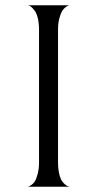

<svg xmlns="http://www.w3.org/2000/svg" viewBox="-20 -708 352 728"><path d="M84 0Q86 0 89 -1Q92 -2 99.5 -7Q107 -12 112.5 -21Q118 -30 123 -49Q128 -68 128 -93V-595Q128 -620 123.5 -638.5Q119 -657 112.5 -666Q106 -675 100 -680.5Q94 -686 90 -687L85 -688H244Q242 -688 239 -687Q236 -686 228.5 -680.5Q221 -675 215.5 -666Q210 -657 205 -638.5Q200 -620 200 -595V-93Q200 -68 204.5 -49Q209 -30 215.5 -21Q222 -12 228.5 -7Q235 -2 240 -1L244 0Z"/></svg>

Font: Bellefair
Style: Regular
Weight: 400
Designer: Nick Shinn, Liron Lavi Turkenic
Foundry: Shinntype
Version: Version 1.003;PS 001.003;hotconv 1.0.88;makeotf.lib2.5.64775